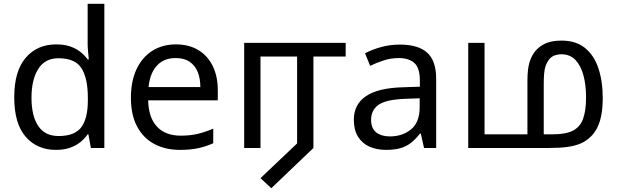

<svg xmlns="http://www.w3.org/2000/svg" viewBox="-20 -780 3258 1012"><path d="M275 10Q175 10 115 -59.5Q55 -129 55 -267Q55 -405 115.5 -475.5Q176 -546 276 -546Q318 -546 349 -535.5Q380 -525 403 -507Q426 -489 442 -467H448Q447 -480 444.5 -505.5Q442 -531 442 -546V-760H530V0H459L446 -72H442Q426 -49 403 -30.5Q380 -12 348.5 -1Q317 10 275 10ZM289 -63Q374 -63 408.5 -109.5Q443 -156 443 -250V-266Q443 -366 410 -419.5Q377 -473 288 -473Q217 -473 181.5 -416.5Q146 -360 146 -265Q146 -169 181.5 -116Q217 -63 289 -63Z M907 -546Q976 -546 1025.5 -516Q1075 -486 1101.5 -431.5Q1128 -377 1128 -304V-251H761Q763 -160 807.5 -112.5Q852 -65 932 -65Q983 -65 1022.5 -74.5Q1062 -84 1104 -102V-25Q1063 -7 1023 1.5Q983 10 928 10Q852 10 793.5 -21Q735 -52 702.5 -113.5Q670 -175 670 -264Q670 -352 699.5 -415Q729 -478 782.5 -512Q836 -546 907 -546ZM906 -474Q843 -474 806.5 -433.5Q770 -393 763 -321H1036Q1036 -367 1022 -401Q1008 -435 979.5 -454.5Q951 -474 906 -474Z M1410 212 1353 159 1546 -24V-482H1353V0H1267V-554H1802V-482H1632V0Z M2087 -545Q2185 -545 2232 -502Q2279 -459 2279 -365V0H2215L2198 -76H2194Q2171 -47 2146.5 -27.5Q2122 -8 2090.5 1Q2059 10 2014 10Q1966 10 1927.5 -7Q1889 -24 1867 -59.5Q1845 -95 1845 -149Q1845 -229 1908 -272.5Q1971 -316 2102 -320L2193 -323V-355Q2193 -422 2164 -448Q2135 -474 2082 -474Q2040 -474 2002 -461.5Q1964 -449 1931 -433L1904 -499Q1939 -518 1987 -531.5Q2035 -545 2087 -545ZM2113 -259Q2013 -255 1974.5 -227Q1936 -199 1936 -148Q1936 -103 1963.5 -82Q1991 -61 2034 -61Q2102 -61 2147 -98.5Q2192 -136 2192 -214V-262Z M2940 -566Q3015 -566 3063 -527.5Q3111 -489 3134 -420.5Q3157 -352 3157 -262Q3157 -192 3142 -142Q3127 -92 3094 -60Q3071 -37 3041 -24Q3011 -11 2970.5 -5.5Q2930 0 2872 0H2448V-554H2534V-72H2760V-355Q2760 -417 2771.5 -453.5Q2783 -490 2805 -515Q2828 -540 2860 -553Q2892 -566 2940 -566ZM2938 -494Q2921 -494 2905 -488.5Q2889 -483 2878 -471Q2862 -453 2854 -426.5Q2846 -400 2846 -338V-72H2893Q2961 -72 2999 -91Q3037 -110 3053 -153Q3069 -196 3069 -267Q3069 -331 3055.5 -382Q3042 -433 3013.5 -463.5Q2985 -494 2938 -494Z"/></svg>

Font: ltamil85
Style: Book
Weight: 400
Designer: Jelle Bosma - Monotype Design Team
Foundry: Monotype Imaging Inc.
Version: Version 2.003